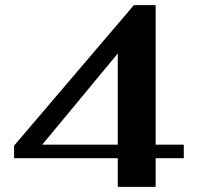

<svg xmlns="http://www.w3.org/2000/svg" viewBox="-20 -730 770 750"><path d="M440 -112H35V-161L503 -710H588V-165H698V-112H588V0H440ZM440 -165V-521L145 -165Z"/></svg>

Font: Fahkwang SemiBold
Style: Regular
Weight: 600
Designer: Suppakit Chalermlarp | Katatrad Co.,Ltd.
Foundry: Cadson Demak Co.,Ltd.
Version: Version 1.000; ttfautohint (v1.6)